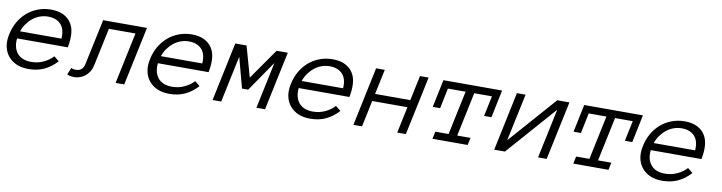

<svg xmlns="http://www.w3.org/2000/svg" viewBox="-32 -960 5514 1466"><g transform="rotate(10 2725.0 -227.5)"><path d="M62 -204.1Q54.2 -131.8 90.1 -88.9Q126 -45.9 199.2 -45.9Q250 -45.9 294.4 -66.9Q338.9 -87.9 366.2 -119.1L405.8 -86.9Q361.8 -39.1 308.8 -13.9Q255.9 11.2 187 11.2Q133.8 11.2 94 -6.3Q54.2 -23.9 28.6 -55.4Q2.9 -86.9 -5.6 -130.4Q-14.2 -173.8 -2 -227.1Q8.8 -278.8 33.9 -322.5Q59.1 -366.2 95.9 -398.2Q132.8 -430.2 179.9 -448Q227.1 -465.8 279.8 -465.8Q337.9 -465.8 377 -446.3Q416 -426.8 438 -392.3Q460 -357.9 463.4 -310.1Q466.8 -262.2 455.1 -204.1ZM396 -261.2Q400.9 -335.9 365.5 -372.6Q330.1 -409.2 267.1 -409.2Q234.9 -409.2 205.3 -398.7Q175.8 -388.2 150.9 -368.7Q126 -349.1 106 -321.5Q85.9 -293.9 75.2 -261.2Z M1024.9 -455.1 928.7 0H861.8L945.8 -397.9H739.7L676.8 -101.1Q670.9 -74.2 657.5 -53.2Q644 -32.2 626 -18.1Q607.9 -3.9 586.4 3.7Q564.9 11.2 543 11.2Q502 11.2 486.8 -1L509.8 -54.2Q516.1 -49.8 523.9 -47.9Q531.7 -45.9 545.9 -45.9Q597.7 -45.9 609.9 -101.1L685.1 -455.1Z M1153.8 -204.1Q1146 -131.8 1181.9 -88.9Q1217.8 -45.9 1291 -45.9Q1341.8 -45.9 1386.2 -66.9Q1430.7 -87.9 1458 -119.1L1497.6 -86.9Q1453.6 -39.1 1400.6 -13.9Q1347.7 11.2 1278.8 11.2Q1225.6 11.2 1185.8 -6.3Q1146 -23.9 1120.4 -55.4Q1094.7 -86.9 1086.2 -130.4Q1077.6 -173.8 1089.8 -227.1Q1100.6 -278.8 1125.7 -322.5Q1150.9 -366.2 1187.7 -398.2Q1224.6 -430.2 1271.7 -448Q1318.8 -465.8 1371.6 -465.8Q1429.7 -465.8 1468.8 -446.3Q1507.8 -426.8 1529.8 -392.3Q1551.8 -357.9 1555.2 -310.1Q1558.6 -262.2 1546.9 -204.1ZM1487.8 -261.2Q1492.7 -335.9 1457.3 -372.6Q1421.9 -409.2 1358.9 -409.2Q1326.7 -409.2 1297.1 -398.7Q1267.6 -388.2 1242.7 -368.7Q1217.8 -349.1 1197.8 -321.5Q1177.7 -293.9 1167 -261.2Z M2020.5 0H1953.6L2029.8 -360.8L1867.7 -125H1819.8L1756.8 -360.8L1680.7 0H1613.8L1709.5 -455.1H1796.9L1863.8 -217.8L2029.8 -455.1H2116.7Z M2245.6 -204.1Q2237.8 -131.8 2273.7 -88.9Q2309.6 -45.9 2382.8 -45.9Q2433.6 -45.9 2478 -66.9Q2522.5 -87.9 2549.8 -119.1L2589.4 -86.9Q2545.4 -39.1 2492.4 -13.9Q2439.5 11.2 2370.6 11.2Q2317.4 11.2 2277.6 -6.3Q2237.8 -23.9 2212.2 -55.4Q2186.5 -86.9 2178 -130.4Q2169.4 -173.8 2181.6 -227.1Q2192.4 -278.8 2217.5 -322.5Q2242.7 -366.2 2279.5 -398.2Q2316.4 -430.2 2363.5 -448Q2410.6 -465.8 2463.4 -465.8Q2521.5 -465.8 2560.5 -446.3Q2599.6 -426.8 2621.6 -392.3Q2643.6 -357.9 2647 -310.1Q2650.4 -262.2 2638.7 -204.1ZM2579.6 -261.2Q2584.5 -335.9 2549.1 -372.6Q2513.7 -409.2 2450.7 -409.2Q2418.5 -409.2 2388.9 -398.7Q2359.4 -388.2 2334.5 -368.7Q2309.6 -349.1 2289.6 -321.5Q2269.5 -293.9 2258.8 -261.2Z M3112.3 0H3045.4L3088.4 -204.1H2815.4L2772.5 0H2705.6L2801.3 -455.1H2868.7L2827.6 -261.2H3100.6L3141.6 -455.1H3208.5Z M3733.4 -240.2H3676.3L3709.5 -397.9H3572.3L3500.5 -57.1H3603.5L3591.3 0H3318.4L3330.6 -57.1H3433.6L3505.4 -397.9H3368.2L3335.4 -240.2H3278.3L3323.2 -455.1H3778.3Z M3893.1 -455.1H3960.4L3882.3 -87.9L4206.1 -455.1H4300.3L4204.1 0H4137.2L4218.3 -383.8L3880.4 0H3797.4Z M4825.2 -240.2H4768.1L4801.3 -397.9H4664.1L4592.3 -57.1H4695.3L4683.1 0H4410.2L4422.4 -57.1H4525.4L4597.2 -397.9H4460L4427.2 -240.2H4370.1L4415 -455.1H4870.1Z M4975.1 -204.1Q4967.3 -131.8 5003.2 -88.9Q5039.1 -45.9 5112.3 -45.9Q5163.1 -45.9 5207.5 -66.9Q5252 -87.9 5279.3 -119.1L5318.8 -86.9Q5274.9 -39.1 5221.9 -13.9Q5168.9 11.2 5100.1 11.2Q5046.9 11.2 5007.1 -6.3Q4967.3 -23.9 4941.7 -55.4Q4916 -86.9 4907.5 -130.4Q4898.9 -173.8 4911.1 -227.1Q4921.9 -278.8 4947 -322.5Q4972.2 -366.2 5009 -398.2Q5045.9 -430.2 5093 -448Q5140.1 -465.8 5192.9 -465.8Q5251 -465.8 5290 -446.3Q5329.1 -426.8 5351.1 -392.3Q5373 -357.9 5376.5 -310.1Q5379.9 -262.2 5368.2 -204.1ZM5309.1 -261.2Q5314 -335.9 5278.6 -372.6Q5243.2 -409.2 5180.2 -409.2Q5147.9 -409.2 5118.4 -398.7Q5088.9 -388.2 5064 -368.7Q5039.1 -349.1 5019 -321.5Q4999 -293.9 4988.3 -261.2Z"/></g></svg>

Font: Anonymous Pro
Style: Italic
Weight: 400
Italic angle: -12°
Monospace: yes
Designer: Mark Simonson
Version: Version 1.003